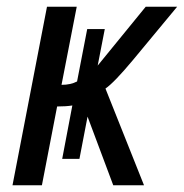

<svg xmlns="http://www.w3.org/2000/svg" viewBox="-20 -548 544 568"><path d="M17 0 119 -528H207L162 -297Q189 -297 208 -307L238 -462H290L269 -354L411 -528H504L373 -370Q318 -304 292 -286L406 0H315L239 -203L215 -78H164L194 -236Q176 -233 149 -233L104 0Z"/></svg>

Font: Libra Sans
Style: Italic
Weight: 400
Italic angle: -12°
Foundry: Context Ltd
Version: Version 1.002